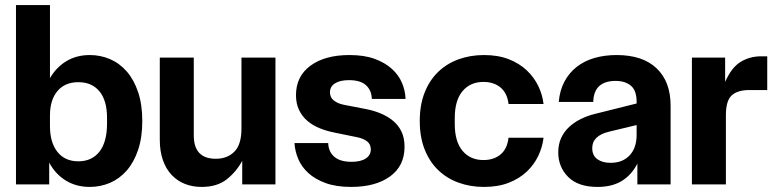

<svg xmlns="http://www.w3.org/2000/svg" viewBox="-20 -727 3060 757"><path d="M334 10Q280 10 239 -15.5Q198 -41 174 -86V0H43V-707H177V-419Q202 -462 242 -486Q282 -510 334 -510Q376 -510 413.5 -494Q451 -478 479.5 -445.5Q508 -413 524.5 -364Q541 -315 541 -250Q541 -185 524.5 -136Q508 -87 479.5 -54.5Q451 -22 413.5 -6Q376 10 334 10ZM177 -230Q177 -165 206.5 -128Q236 -91 289 -91Q342 -91 372 -129Q402 -167 402 -240V-262Q402 -331 372 -367Q342 -403 289 -403Q236 -403 206.5 -368Q177 -333 177 -272Z M775 10Q740 10 710 -1.5Q680 -13 657.5 -36.5Q635 -60 622.5 -95Q610 -130 610 -177V-500H744V-193Q744 -101 831 -101Q876 -101 904 -129Q932 -157 932 -220V-500H1066V0H935V-93Q912 -50 874 -20Q836 10 775 10Z M1300 -204Q1269 -210 1241.5 -221Q1214 -232 1193 -249.5Q1172 -267 1159.5 -292.5Q1147 -318 1147 -352Q1147 -426 1204 -468Q1261 -510 1358 -510Q1416 -510 1457 -495Q1498 -480 1525 -455.5Q1552 -431 1565 -400Q1578 -369 1579 -337H1446Q1445 -371 1423 -391Q1401 -411 1356 -411Q1321 -411 1301 -398.5Q1281 -386 1281 -363Q1281 -343 1296 -331Q1311 -319 1335 -314L1423 -297Q1454 -291 1481.5 -279.5Q1509 -268 1530 -250.5Q1551 -233 1563 -208Q1575 -183 1575 -148Q1575 -73 1518 -31.5Q1461 10 1364 10Q1306 10 1264.5 -5Q1223 -20 1196 -44.5Q1169 -69 1156 -100Q1143 -131 1141 -163H1274Q1275 -129 1298 -109Q1321 -89 1366 -89Q1402 -89 1422 -102Q1442 -115 1442 -138Q1442 -158 1427.5 -169.5Q1413 -181 1388 -186Z M1888 10Q1834 10 1787.5 -7Q1741 -24 1707 -57Q1673 -90 1654 -138.5Q1635 -187 1635 -250Q1635 -313 1654 -361.5Q1673 -410 1707 -443Q1741 -476 1787.5 -493Q1834 -510 1888 -510Q1944 -510 1986 -493.5Q2028 -477 2057 -449.5Q2086 -422 2102.5 -387.5Q2119 -353 2123 -317H1985Q1980 -360 1953.5 -382Q1927 -404 1886 -404Q1834 -404 1803.5 -367.5Q1773 -331 1773 -262V-238Q1773 -169 1803.5 -132.5Q1834 -96 1886 -96Q1927 -96 1953.5 -118Q1980 -140 1985 -184H2123Q2119 -148 2102.5 -113Q2086 -78 2057 -50.5Q2028 -23 1986 -6.5Q1944 10 1888 10Z M2336 10Q2259 10 2220 -29.5Q2181 -69 2181 -126Q2181 -158 2192.5 -183Q2204 -208 2224 -226.5Q2244 -245 2270.5 -258Q2297 -271 2326 -278L2490 -319V-326Q2490 -370 2467.5 -389Q2445 -408 2407 -408Q2365 -408 2342.5 -387.5Q2320 -367 2319 -325H2183Q2187 -371 2205.5 -405.5Q2224 -440 2254 -463.5Q2284 -487 2324 -498.5Q2364 -510 2411 -510Q2514 -510 2569 -457.5Q2624 -405 2624 -310V0H2493V-82Q2470 -37 2431.5 -13.5Q2393 10 2336 10ZM2315 -143Q2315 -114 2335 -99.5Q2355 -85 2387 -85Q2435 -85 2462.5 -114.5Q2490 -144 2490 -195V-234L2382 -208Q2315 -192 2315 -143Z M2708 -500H2839V-404Q2864 -461 2900 -483Q2936 -505 2981 -505H3005V-372H2935Q2888 -372 2865 -351Q2842 -330 2842 -273V0H2708Z"/></svg>

Font: CyStack Display
Style: Bold
Weight: 700
Designer: Weizhong Zhang
Foundry: 本地遙控
Version: Version 1.000;Glyphs 3.1.2 (3151)